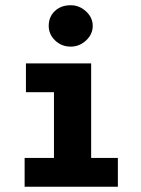

<svg xmlns="http://www.w3.org/2000/svg" viewBox="-20 -713 540 733"><path d="M74 0V-110H186V-361H79V-471H328V-110H430V0ZM250 -535Q215 -535 190.5 -558.5Q166 -582 166 -614Q166 -649 189.5 -671Q213 -693 250 -693Q283 -693 308.5 -669.5Q334 -646 334 -614Q334 -582 308.5 -558.5Q283 -535 250 -535Z"/></svg>

Font: Inconsolata Black
Style: Regular
Weight: 900
Monospace: yes
Designer: Raph Levien, Cyreal, Brenton Simpson
Foundry: Raph Levien, Cyreal, Google
Version: Version 3.001; ttfautohint (v1.8.2.53-6de2)